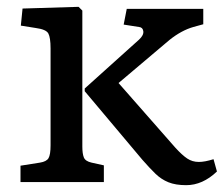

<svg xmlns="http://www.w3.org/2000/svg" viewBox="-20 -533 655 562"><path d="M40 0V-48L97 -57Q116 -60 122 -70Q128 -80 128 -108V-391Q128 -423 121.5 -435Q115 -447 85 -451L41 -458L46 -508L210 -513L221 -502V-104Q221 -83 225.5 -72Q230 -61 248 -57L284 -49V0ZM525 9Q494 9 473 0.5Q452 -8 435 -24.5Q418 -41 397 -65L228 -266V-274L387 -417Q401 -430 399.5 -441.5Q398 -453 387 -454L342 -461L351 -507H575V-462L546 -454Q511 -444 476 -416L327 -290L493 -101Q513 -79 528 -69Q543 -59 562 -59Q571 -59 581.5 -61Q592 -63 605 -67L615 -31Q573 9 525 9Z"/></svg>

Font: Text Regular
Style: Regular
Weight: 400
Designer: Latin by Veronika Burian and Jose Scaglione. Greek by Irene Vlachou. Cyrillic by Vera Evstafieva.
Foundry: TypeTogether
Version: Version 3.002